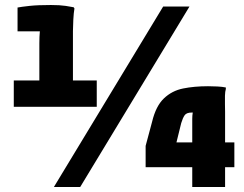

<svg xmlns="http://www.w3.org/2000/svg" viewBox="-20 -746 972 766"><path d="M35 -425H137V-573Q137 -584 137.5 -599Q138 -614 139 -621H50V-716Q66 -719 98 -722.5Q130 -726 183 -726Q219 -726 242 -722.5Q265 -719 274 -717L277 -712Q274 -696 272.5 -667.5Q271 -639 271 -622V-425H366V-320H35ZM195 0 631 -720H736L300 0ZM747 0V-79H561V-164L587 -261Q602 -323 634 -353.5Q666 -384 710.5 -393Q755 -402 810 -402Q827 -402 847 -401Q867 -400 881 -397V-391Q878 -381 877.5 -364Q877 -347 877.5 -329.5Q878 -312 878 -301V-178H915V-79H878V0ZM684 -178H747V-272Q747 -279 747.5 -285Q748 -291 749 -297H745Q724 -297 716.5 -286Q709 -275 703 -255Z"/></svg>

Font: Kufam
Style: Bold
Weight: 700
Designer: Wael Morcos, Artur Schmal
Foundry: Original Type
Version: Version 1.300; ttfautohint (v1.8.3)